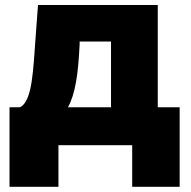

<svg xmlns="http://www.w3.org/2000/svg" viewBox="-20 -565 742 747"><path d="M17 161.9V-147.7H56.8Q66.4 -151.6 73.7 -160.7Q81 -169.7 86.6 -183.1Q92.3 -196.4 96.4 -213.1Q100.5 -229.8 103.3 -248.6Q106.2 -267.4 108.1 -286.8Q110.1 -306.1 111.7 -324.8Q113.3 -343.4 114.3 -360.6Q115.4 -377.8 116.5 -392L127.8 -545.5H593.8V-147.7H679V161.9H494.3V0H207.4V161.9ZM411.9 -147.7V-403.4H289.8V-392Q287.6 -348 284.3 -311.4Q280.9 -274.9 275.6 -244.9Q270.2 -214.8 262.6 -190.9Q255 -166.9 244.3 -147.7Z"/></svg>

Font: Inter P Black
Style: Regular
Weight: 900
Designer: Rasmus Andersson
Foundry: rsms
Version: Version 3.018;git-588b23468